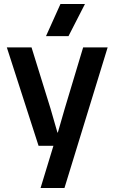

<svg xmlns="http://www.w3.org/2000/svg" viewBox="-20 -736 564 956"><path d="M246 -10H172L14 -500H137L232 -194L266 -76H268L302 -194L394 -500H516L301 200H182ZM281 -716H403L321 -556H209Z"/></svg>

Font: CyStack Display SemiBold
Style: Regular
Weight: 600
Designer: Weizhong Zhang
Foundry: 本地遙控
Version: Version 1.000;Glyphs 3.1.2 (3151)